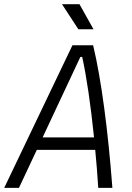

<svg xmlns="http://www.w3.org/2000/svg" viewBox="-36 -914 642 934"><path d="M-15.6 0H56.2L143.1 -185.1H427.2C433.1 -125 438 -63 441.9 0H510.7C490.2 -273.4 457 -528.3 417 -693.8H316.4ZM171.4 -245.6 355 -637.2H363.8C385.3 -540.5 405.3 -402.3 421.4 -245.6ZM345.2 -771.5H418.9L350.6 -893.6H265.6Z"/></svg>

Font: Cascadia Code NF Light
Style: Italic
Weight: 300
Italic angle: -10°
Monospace: yes
Designer: Aaron Bell
Foundry: Saja Typeworks
Version: Version 2404.023